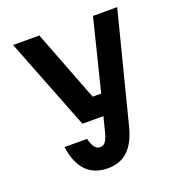

<svg xmlns="http://www.w3.org/2000/svg" viewBox="-144 -921 989 1059"><g transform="rotate(-20 350.0 -391.0)"><path d="M204 -800 365 -382H415L519 -800H661L499 -165Q476 -71 430 -26.5Q384 18 311 18Q151 18 124 -174H256Q266 -137 278.5 -121.5Q291 -106 310 -106Q330 -106 342.5 -124.5Q355 -143 366 -190L384 -261H261L50 -800Z"/></g></svg>

Font: Martian Mono SemiBold
Style: Regular
Weight: 600
Monospace: yes
Designer: Roman Shamin
Foundry: Evil Martians
Version: Version 1.000; ttfautohint (v1.8.4.7-5d5b)